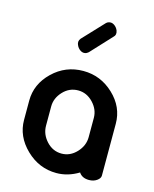

<svg xmlns="http://www.w3.org/2000/svg" viewBox="-112 -805 710 887"><g transform="rotate(15 243.5 -361.5)"><path d="M243 -481Q326 -481 388 -422.5Q450 -364 450 -284V-241V-192V-36Q450 -23 434.5 -12Q419 -1 397 -1Q364 -1 349 -24Q298 7 243 7Q160 7 98 -53Q36 -113 36 -192V-284Q36 -363 97 -422Q158 -481 243 -481ZM243 -86Q284 -86 314.5 -118.5Q345 -151 345 -192V-241V-284Q345 -324 314.5 -356Q284 -388 243 -388Q201 -388 171 -356Q141 -324 141 -284V-192Q141 -151 171 -118.5Q201 -86 243 -86ZM336 -670 244 -571Q236 -565 233 -564Q219 -559 206 -567.5Q193 -576 187 -591Q180 -607 191 -621L286 -722Q292 -727 296 -728Q310 -733 323 -724.5Q336 -716 342 -701Q349 -681 336 -670Z"/></g></svg>

Font: AkaAcidDosis
Style: SemiBold
Weight: 600
Designer: Edgar Tolentino, Pablo Impallari, Igino Marini, Cyberella
Foundry: Edgar Tolentino, Pablo Impallari, Igino Marini, Cyberella
Version: Version 1.007